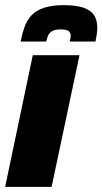

<svg xmlns="http://www.w3.org/2000/svg" viewBox="-31 -724 397 744"><path d="M-11 0 96 -510H277L169 0ZM49 -563Q55 -594 64 -619.5Q73 -645 90.5 -664Q108 -683 138.5 -693.5Q169 -704 217 -704Q266 -704 294.5 -693.5Q323 -683 334.5 -663.5Q346 -644 346 -617Q346 -605 344 -591.5Q342 -578 339 -563H239Q241 -569 242 -575Q243 -581 243 -586Q243 -597 235 -603.5Q227 -610 205 -610Q182 -610 171 -603.5Q160 -597 155.5 -586.5Q151 -576 148 -563Z"/></svg>

Font: Saira SemiCondensed Black
Style: Italic
Weight: 900
Width: 4
Italic angle: -12°
Designer: Hector Gatti with collaboration of the Omnibus-Type team
Foundry: Omnibus-Type
Version: Version 1.101